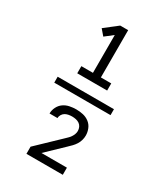

<svg xmlns="http://www.w3.org/2000/svg" viewBox="-241 -957 1082 1235"><g transform="rotate(30 300.0 -340.0)"><path d="M189 -444V-497H275V-778L216 -732L180 -774L275 -848H334V-497H411V-444ZM91 -318V-362H509V-318ZM165 168V115L328 -41Q337 -50 346 -58.5Q355 -67 362 -77.5Q369 -88 373.5 -100Q378 -112 378 -124Q378 -139 372 -152Q366 -165 354.5 -173Q343 -181 328.5 -184Q314 -187 300 -187Q287 -187 273.5 -184.5Q260 -182 249 -175.5Q238 -169 230.5 -157Q223 -145 223 -131Q223 -131 223 -131Q223 -131 223 -131H164Q164 -131 164 -131.5Q164 -132 164 -132Q164 -156 175.5 -179Q187 -202 207 -216Q227 -230 251.5 -235Q276 -240 300 -240Q326 -240 351 -234.5Q376 -229 396.5 -213.5Q417 -198 427 -174Q437 -150 437 -124Q437 -107 432 -89.5Q427 -72 417.5 -57Q408 -42 395.5 -29Q383 -16 370 -4V-3Q370 -3 369.5 -3Q369 -3 369 -3L246 115H435V168Z"/></g></svg>

Font: Iosevka SS04 Light Extended
Style: Regular
Weight: 300
Width: 7
Monospace: yes
Designer: Belleve Invis
Foundry: Belleve Invis
Version: Version 19.0.0; ttfautohint (v1.8.4)